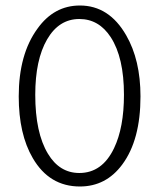

<svg xmlns="http://www.w3.org/2000/svg" viewBox="-20 -665 578 697"><path d="M270 -645Q376 -645 438 -537Q490 -447 490 -315Q490 -157 424 -68Q365 12 270 12Q159 12 99 -91Q48 -178 48 -315Q48 -468 116 -561Q176 -645 270 -645ZM268 -596Q194 -596 151 -522Q108 -448 108 -321Q108 -183 154 -107Q196 -37 268 -37Q351 -37 394 -127Q430 -202 430 -321Q430 -456 382 -530Q339 -596 268 -596Z"/></svg>

Font: TajawalTap
Style: Regular
Weight: 300
Designer: Boutros Fonts
Foundry: Created by Boutros International 2017
Version: Version 2.700